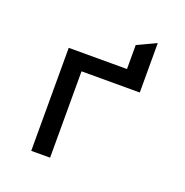

<svg xmlns="http://www.w3.org/2000/svg" viewBox="-122 -785 861 895"><g transform="rotate(20 308.0 -337.0)"><path d="M128 0V-511H417V-630L510.5 -674V-428.5H221.5V0Z"/></g></svg>

Font: Overpass Mono Medium
Style: Regular
Weight: 500
Monospace: yes
Designer: Delve Withrington, Dave Bailey
Foundry: Delve Fonts LLC
Version: Version 4.000